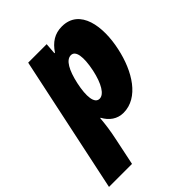

<svg xmlns="http://www.w3.org/2000/svg" viewBox="-278 -687 1050 1050"><g transform="rotate(-45 247.0 -161.5)"><path d="M-54 240H124L156 87C169 26 174 -13 178 -60H181C204 -17 241 10 289 10C406 10 484 -116 514 -257C546 -403 523 -563 384 -563C329 -563 289 -537 256 -488H252L257 -553H114ZM251 -137C213 -137 206 -196 225 -284C243 -366 271 -417 308 -417C344 -417 353 -363 334 -271C316 -188 285 -137 251 -137Z"/></g></svg>

Font: Noto Sans SemiCondensed Black
Style: Italic
Weight: 900
Width: 4
Italic angle: -12°
Designer: Monotype Design Team
Foundry: Monotype Imaging Inc.
Version: Version 2.013